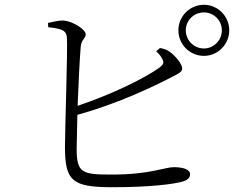

<svg xmlns="http://www.w3.org/2000/svg" viewBox="-20 -789 1040 804"><path d="M727 -662C727 -603 775 -555 834 -555C892 -555 940 -603 940 -662C940 -721 892 -769 834 -769C775 -769 727 -721 727 -662ZM758 -662C758 -704 792 -737 834 -737C875 -737 909 -704 909 -662C909 -620 875 -586 834 -586C792 -586 758 -620 758 -662ZM634 -574C644 -565 654 -554 659 -543C668 -527 665 -520 648 -506C582 -459 446 -393 305 -346C309 -444 314 -551 318 -593C321 -625 339 -628 339 -645C339 -666 284 -700 247 -703C227 -704 204 -698 181 -693L182 -675C236 -669 257 -663 260 -634C264 -584 252 -249 252 -172C253 -33 280 -5 450 -5C610 -5 708 -18 746 -29C764 -35 776 -43 776 -60C776 -79 748 -89 708 -89C670 -89 608 -58 448 -58C325 -58 301 -64 301 -165L304 -308C470 -354 612 -422 679 -456C716 -476 743 -484 743 -502C743 -522 712 -558 688 -574C678 -581 665 -585 650 -588Z"/></svg>

Font: Noto Serif CJK SC Light
Style: Regular
Weight: 300
Designer: Ryoko NISHIZUKA 西塚涼子 (kana & ideographs); Frank Grießhammer (Latin, Greek & Cyrillic); Wenlong ZHANG 张文龙 (bopomofo); San
Foundry: Adobe
Version: Version 2.001;hotconv 1.1.0;makeotfexe 2.6.0